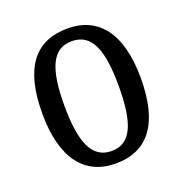

<svg xmlns="http://www.w3.org/2000/svg" viewBox="-106 -640 709 744"><g transform="rotate(-20 249.0 -268.0)"><path d="M248 10C382 10 452 -81 452 -269C452 -456 375 -546 251 -546C115 -546 46 -456 46 -269C46 -81 123 10 248 10ZM250 -41C168 -41 137 -119 137 -269C137 -418 167 -494 249 -494C331 -494 361 -418 361 -269C361 -119 332 -41 250 -41Z"/></g></svg>

Font: Noto Serif Devanagari Condensed
Style: Regular
Weight: 400
Width: 3
Designer: Universal Thirst, Indian Type Foundry and the Monotype Design Team
Foundry: Monotype Imaging Inc.
Version: Version 2.004